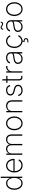

<svg xmlns="http://www.w3.org/2000/svg" viewBox="2735 -3508 978 6488"><g transform="rotate(-90 3224.0 -264.0)"><path d="M273.4 11.2Q208 11.2 158.7 -24.7Q109.4 -60.5 82 -123.8Q54.7 -187 54.7 -269Q54.7 -351.1 82.3 -414.1Q109.9 -477.1 159.2 -512.7Q208.5 -548.3 273.4 -548.3Q319.8 -548.3 355.2 -531Q390.6 -513.7 415 -484.1Q439.5 -454.6 451.7 -419.4H455.1V-727.5H499V0H456.1V-119.1H451.7Q439 -83.5 414.6 -53.7Q390.1 -23.9 354.7 -6.3Q319.3 11.2 273.4 11.2ZM277.8 -29.8Q333 -29.8 373 -60.8Q413.1 -91.8 434.3 -146Q455.6 -200.2 455.6 -269.5Q455.6 -338.9 434.1 -392.6Q412.6 -446.3 372.8 -477.1Q333 -507.8 277.8 -507.8Q222.7 -507.8 182.6 -476.8Q142.6 -445.8 120.8 -391.8Q99.1 -337.9 99.1 -269.5Q99.1 -200.7 120.8 -146.5Q142.6 -92.3 182.6 -61Q222.7 -29.8 277.8 -29.8Z M881.3 11.2Q808.1 11.2 753.7 -24.9Q699.2 -61 669.4 -124.3Q639.6 -187.5 639.6 -268.6Q639.6 -349.1 669.7 -412.4Q699.7 -475.6 752.2 -512.2Q804.7 -548.8 872.1 -548.8Q919.4 -548.8 960.4 -530.3Q1001.5 -511.7 1033 -476.8Q1064.5 -441.9 1082 -392.3Q1099.6 -342.8 1099.6 -280.3V-260.7H666.5V-300.3H1075.7L1055.7 -285.2Q1055.7 -348.1 1032.5 -398.7Q1009.3 -449.2 968 -478.5Q926.8 -507.8 872.1 -507.8Q817.9 -507.8 775.4 -477.8Q732.9 -447.8 708.5 -397Q684.1 -346.2 684.1 -282.7V-265.6Q684.1 -197.8 707.8 -144.5Q731.4 -91.3 775.9 -60.5Q820.3 -29.8 881.3 -29.8Q925.3 -29.8 957.5 -44.7Q989.7 -59.6 1011 -82.5Q1032.2 -105.5 1042 -128.4L1083 -114.7Q1071.3 -84 1044.2 -54.9Q1017.1 -25.9 976.1 -7.3Q935.1 11.2 881.3 11.2Z M1237.3 0V-541H1280.3L1280.8 -416.5H1272.9Q1284.2 -462.4 1309.8 -491.7Q1335.4 -521 1369.6 -535.2Q1403.8 -549.3 1439.5 -549.3Q1500 -549.3 1541 -512Q1582 -474.6 1592.8 -411.1H1582.5Q1592.3 -454.1 1617.4 -485.1Q1642.6 -516.1 1678.7 -532.7Q1714.8 -549.3 1757.8 -549.3Q1808.1 -549.3 1845.7 -527.3Q1883.3 -505.4 1904.5 -463.6Q1925.8 -421.9 1925.8 -361.8V0H1881.8V-361.3Q1881.8 -433.6 1845 -470.7Q1808.1 -507.8 1749.5 -507.8Q1708 -507.8 1675 -489.7Q1642.1 -471.7 1622.8 -438.2Q1603.5 -404.8 1603.5 -357.9V0H1559.6V-364.3Q1559.6 -432.1 1523.9 -470Q1488.3 -507.8 1430.2 -507.8Q1388.7 -507.8 1355 -488.8Q1321.3 -469.7 1301.3 -435.1Q1281.2 -400.4 1281.2 -353.5V0Z M2299.8 11.2Q2232.4 11.2 2179.7 -24.9Q2127 -61 2096.7 -124.3Q2066.4 -187.5 2066.4 -268.6Q2066.4 -350.1 2096.7 -413.3Q2127 -476.6 2179.7 -512.7Q2232.4 -548.8 2299.8 -548.8Q2367.7 -548.8 2420.2 -512.7Q2472.7 -476.6 2502.9 -413.1Q2533.2 -349.6 2533.2 -268.6Q2533.2 -187.5 2503.2 -124.3Q2473.1 -61 2420.4 -24.9Q2367.7 11.2 2299.8 11.2ZM2299.8 -29.8Q2356.9 -29.8 2399.4 -61.3Q2441.9 -92.8 2465.3 -147Q2488.8 -201.2 2488.8 -268.6Q2488.8 -335.9 2465.1 -390.1Q2441.4 -444.3 2398.9 -476.1Q2356.4 -507.8 2299.8 -507.8Q2243.7 -507.8 2201.2 -475.8Q2158.7 -443.8 2134.8 -389.9Q2110.8 -335.9 2110.8 -268.6Q2110.8 -201.2 2134.5 -147Q2158.2 -92.8 2200.7 -61.3Q2243.2 -29.8 2299.8 -29.8Z M2717.8 -348.6V0H2673.8V-541H2716.8V-418.9H2708Q2728 -485.4 2778.1 -516.8Q2828.1 -548.3 2890.1 -548.3Q2945.8 -548.3 2988.3 -525.1Q3030.8 -502 3054.9 -458.7Q3079.1 -415.5 3079.1 -355V0H3035.2V-352.5Q3035.2 -423.3 2992.9 -465.3Q2950.7 -507.3 2881.8 -507.3Q2835 -507.3 2797.9 -487.5Q2760.7 -467.8 2739.3 -432.1Q2717.8 -396.5 2717.8 -348.6Z M3412.6 11.2Q3360.8 11.2 3321 -5.6Q3281.2 -22.5 3256.1 -54.4Q3231 -86.4 3222.7 -131.8L3265.1 -140.6Q3275.9 -85.9 3313.5 -57.6Q3351.1 -29.3 3412.1 -29.3Q3478.5 -29.3 3519 -60.8Q3559.6 -92.3 3559.6 -141.1Q3559.6 -179.2 3534.9 -203.4Q3510.3 -227.5 3461.9 -239.3L3375 -260.7Q3308.1 -276.9 3274.2 -312Q3240.2 -347.2 3240.2 -400.4Q3240.2 -444.3 3263.2 -477.8Q3286.1 -511.2 3326.9 -529.8Q3367.7 -548.3 3420.4 -548.3Q3467.8 -548.3 3503.4 -533Q3539.1 -517.6 3562.7 -488Q3586.4 -458.5 3597.7 -416.5L3556.2 -407.7Q3543 -455.1 3509.8 -481.9Q3476.6 -508.8 3420.4 -508.8Q3359.9 -508.8 3322.3 -479.2Q3284.7 -449.7 3284.7 -401.9Q3284.7 -363.3 3310.3 -338.4Q3335.9 -313.5 3388.2 -300.8L3473.6 -279.8Q3538.1 -263.7 3571.3 -229.5Q3604.5 -195.3 3604.5 -143.1Q3604.5 -97.2 3580.3 -62.5Q3556.2 -27.8 3512.7 -8.3Q3469.2 11.2 3412.6 11.2Z M3905.3 -541V-501H3667.5V-541ZM3748.5 -672.4H3792.5V-114.7Q3792.5 -71.8 3813.2 -51.5Q3834 -31.2 3873 -37.1Q3878.9 -37.6 3886.7 -38.8Q3894.5 -40 3901.4 -41L3909.7 -2Q3901.4 0 3892.1 1.5Q3882.8 2.9 3874 3.4Q3814.9 10.7 3781.7 -21.7Q3748.5 -54.2 3748.5 -112.3Z M4014.6 0V-541H4057.6V-454.1H4061Q4079.1 -496.6 4120.8 -522Q4162.6 -547.4 4216.3 -547.4Q4222.2 -547.4 4227.5 -547.4Q4232.9 -547.4 4238.3 -546.9V-502.9Q4235.4 -503.4 4228.5 -503.9Q4221.7 -504.4 4212.9 -504.4Q4168.5 -504.4 4133.5 -485.1Q4098.6 -465.8 4078.6 -431.6Q4058.6 -397.5 4058.6 -353V0Z M4481.9 11.2Q4435.1 11.2 4395.5 -7.1Q4356 -25.4 4332 -61.3Q4308.1 -97.2 4308.1 -148.4Q4308.1 -182.6 4320.6 -208.5Q4333 -234.4 4358.4 -252.9Q4383.8 -271.5 4423.3 -283.4Q4462.9 -295.4 4517.1 -302.2Q4559.6 -307.6 4592 -312.7Q4624.5 -317.9 4643.1 -328.4Q4661.6 -338.9 4661.6 -359.4V-379.9Q4661.6 -418.9 4644.3 -447.5Q4627 -476.1 4595 -491.9Q4563 -507.8 4519.5 -507.8Q4480 -507.8 4448.5 -495.4Q4417 -482.9 4396 -461.4Q4375 -439.9 4366.2 -411.6L4323.2 -424.3Q4336.9 -464.8 4365.7 -492.4Q4394.5 -520 4434.3 -534.2Q4474.1 -548.3 4518.6 -548.3Q4556.2 -548.3 4589.8 -537.8Q4623.5 -527.3 4649.7 -505.9Q4675.8 -484.4 4690.7 -452.4Q4705.6 -420.4 4705.6 -377.4V0H4662.1V-97.7H4658.7Q4644.5 -67.4 4619.6 -42.7Q4594.7 -18.1 4560.1 -3.4Q4525.4 11.2 4481.9 11.2ZM4486.8 -29.3Q4538.1 -29.3 4577.4 -53.7Q4616.7 -78.1 4639.2 -121.1Q4661.6 -164.1 4661.6 -219.2V-298.8Q4652.8 -292 4637.9 -286.4Q4623 -280.8 4603.8 -276.4Q4584.5 -272 4563.2 -269Q4542 -266.1 4520.5 -263.2Q4461.4 -256.3 4424.3 -241.7Q4387.2 -227.1 4369.9 -203.9Q4352.5 -180.7 4352.5 -147Q4352.5 -110.4 4370.1 -84Q4387.7 -57.6 4418.2 -43.5Q4448.7 -29.3 4486.8 -29.3Z M5079.6 9.3Q5012.2 9.3 4959.5 -26.6Q4906.7 -62.5 4876.5 -125.5Q4846.2 -188.5 4846.2 -269.5Q4846.2 -351.1 4876.5 -414.1Q4906.7 -477.1 4959.5 -512.9Q5012.2 -548.8 5079.6 -548.8Q5123 -548.8 5157.2 -534.7Q5191.4 -520.5 5216.6 -499.3Q5241.7 -478 5257.3 -454.8Q5272.9 -431.6 5278.3 -413.6L5236.8 -400.4Q5232.9 -413.6 5221.2 -431.6Q5209.5 -449.7 5189.7 -467Q5169.9 -484.4 5142.6 -496.1Q5115.2 -507.8 5079.6 -507.8Q5023.4 -507.8 4981 -476.3Q4938.5 -444.8 4914.6 -391.1Q4890.6 -337.4 4890.6 -269.5Q4890.6 -201.7 4914.6 -147.9Q4938.5 -94.2 4981 -63Q5023.4 -31.7 5079.6 -31.7Q5115.2 -31.7 5143.1 -43.5Q5170.9 -55.2 5190.9 -72.8Q5210.9 -90.3 5222.9 -108.9Q5234.9 -127.4 5238.8 -140.1L5280.3 -127.4Q5274.9 -108.9 5259 -85.7Q5243.2 -62.5 5217.8 -40.8Q5192.4 -19 5157.7 -4.9Q5123 9.3 5079.6 9.3ZM5032.2 204.1V171.9H5083Q5112.8 171.9 5127.9 159.9Q5143.1 147.9 5143.1 125Q5143.1 102.5 5127.9 90.3Q5112.8 78.1 5080.6 78.1H5048.3L5066.4 -14.2H5095.7V0L5087.4 47.4Q5131.8 48.8 5155.8 68.8Q5179.7 88.9 5179.7 125.5Q5179.7 163.1 5154.5 183.6Q5129.4 204.1 5083 204.1Z M5562.5 11.2Q5515.6 11.2 5476.1 -7.1Q5436.5 -25.4 5412.6 -61.3Q5388.7 -97.2 5388.7 -148.4Q5388.7 -182.6 5401.1 -208.5Q5413.6 -234.4 5439 -252.9Q5464.4 -271.5 5503.9 -283.4Q5543.5 -295.4 5597.7 -302.2Q5640.1 -307.6 5672.6 -312.7Q5705.1 -317.9 5723.6 -328.4Q5742.2 -338.9 5742.2 -359.4V-379.9Q5742.2 -418.9 5724.9 -447.5Q5707.5 -476.1 5675.5 -491.9Q5643.6 -507.8 5600.1 -507.8Q5560.5 -507.8 5529.1 -495.4Q5497.6 -482.9 5476.6 -461.4Q5455.6 -439.9 5446.8 -411.6L5403.8 -424.3Q5417.5 -464.8 5446.3 -492.4Q5475.1 -520 5514.9 -534.2Q5554.7 -548.3 5599.1 -548.3Q5636.7 -548.3 5670.4 -537.8Q5704.1 -527.3 5730.2 -505.9Q5756.3 -484.4 5771.2 -452.4Q5786.1 -420.4 5786.1 -377.4V0H5742.7V-97.7H5739.3Q5725.1 -67.4 5700.2 -42.7Q5675.3 -18.1 5640.6 -3.4Q5606 11.2 5562.5 11.2ZM5567.4 -29.3Q5618.7 -29.3 5658 -53.7Q5697.3 -78.1 5719.7 -121.1Q5742.2 -164.1 5742.2 -219.2V-298.8Q5733.4 -292 5718.5 -286.4Q5703.6 -280.8 5684.3 -276.4Q5665 -272 5643.8 -269Q5622.6 -266.1 5601.1 -263.2Q5542 -256.3 5504.9 -241.7Q5467.8 -227.1 5450.4 -203.9Q5433.1 -180.7 5433.1 -147Q5433.1 -110.4 5450.7 -84Q5468.3 -57.6 5498.8 -43.5Q5529.3 -29.3 5567.4 -29.3ZM5663.1 -645.5Q5643.1 -645.5 5627.2 -653.3Q5611.3 -661.1 5597.9 -671.4Q5584.5 -681.6 5571.3 -689.5Q5558.1 -697.3 5543.5 -697.3Q5523.4 -697.3 5511.5 -683.6Q5499.5 -669.9 5497.6 -648.4H5461.9Q5464.4 -685.1 5484.4 -709.2Q5504.4 -733.4 5538.1 -733.4Q5560.1 -733.4 5575.9 -725.3Q5591.8 -717.3 5605 -707Q5618.2 -696.8 5630.6 -689Q5643.1 -681.2 5657.2 -681.2Q5675.3 -681.2 5686.3 -692.4Q5697.3 -703.6 5702.1 -729H5737.3Q5732.9 -690.9 5713.1 -668.2Q5693.4 -645.5 5663.1 -645.5Z M6160.2 11.2Q6092.8 11.2 6040 -24.9Q5987.3 -61 5957 -124.3Q5926.8 -187.5 5926.8 -268.6Q5926.8 -350.1 5957 -413.3Q5987.3 -476.6 6040 -512.7Q6092.8 -548.8 6160.2 -548.8Q6228 -548.8 6280.5 -512.7Q6333 -476.6 6363.3 -413.1Q6393.6 -349.6 6393.6 -268.6Q6393.6 -187.5 6363.5 -124.3Q6333.5 -61 6280.8 -24.9Q6228 11.2 6160.2 11.2ZM6160.2 -29.8Q6217.3 -29.8 6259.8 -61.3Q6302.2 -92.8 6325.7 -147Q6349.1 -201.2 6349.1 -268.6Q6349.1 -335.9 6325.4 -390.1Q6301.8 -444.3 6259.3 -476.1Q6216.8 -507.8 6160.2 -507.8Q6104 -507.8 6061.5 -475.8Q6019 -443.8 5995.1 -389.9Q5971.2 -335.9 5971.2 -268.6Q5971.2 -201.2 5994.9 -147Q6018.6 -92.8 6061 -61.3Q6103.5 -29.8 6160.2 -29.8Z"/></g></svg>

Font: Inter 17pt ExtraLight
Style: Regular
Weight: 250
Version: Version 4.001;git-66647c0bb